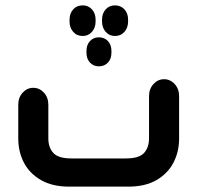

<svg xmlns="http://www.w3.org/2000/svg" viewBox="-20 -695 734 715"><path d="M288 -675Q309 -675 322.5 -660Q336 -645 336 -622V-615Q336 -592 322.5 -576.5Q309 -561 288 -561Q266 -561 252.5 -576.5Q239 -592 239 -615V-622Q239 -645 252.5 -660Q266 -675 288 -675ZM408 -675Q430 -675 443.5 -660Q457 -645 457 -622V-615Q457 -592 443.5 -576.5Q430 -561 408 -561Q387 -561 373.5 -576.5Q360 -592 360 -615V-622Q360 -645 373.5 -660Q387 -675 408 -675ZM395 -499Q395 -476 382 -462Q369 -448 348 -448Q328 -448 315 -462Q302 -476 302 -499V-505Q302 -528 315 -542Q328 -556 348 -556Q369 -556 382 -542Q395 -528 395 -505ZM458 0H237Q175 0 132.5 -24.5Q90 -49 69 -89.5Q48 -130 48 -179V-305Q48 -332 64.5 -350Q81 -368 104 -368Q127 -368 143.5 -350Q160 -332 160 -305V-180Q160 -146 178.5 -125.5Q197 -105 246 -105H449Q498 -105 516.5 -125.5Q535 -146 535 -180V-337Q535 -364 551.5 -382Q568 -400 591 -400Q614 -400 630.5 -382Q647 -364 647 -337V-179Q647 -130 626 -89.5Q605 -49 563 -24.5Q521 0 458 0Z"/></svg>

Font: Beiruti
Style: Bold
Weight: 700
Designer: Arlette Boutros
Foundry: Boutros
Version: Version 1.41